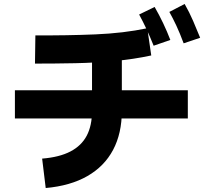

<svg xmlns="http://www.w3.org/2000/svg" viewBox="-20 -874 1040 966"><path d="M210 72 192 -76Q279 -83 334.5 -112Q390 -141 416.5 -191.5Q443 -242 443 -316V-639H593V-316Q593 -203 549 -120Q505 -37 419.5 12Q334 61 210 72ZM55 -278V-420H925V-278ZM156 -554 158 -696Q316 -695 459.5 -701Q603 -707 721 -732L741 -595Q653 -576 556 -567Q459 -558 358 -556Q257 -554 156 -554ZM753 -644Q733 -694 715.5 -731Q698 -768 680 -801L758 -839Q781 -799 801 -757Q821 -715 837 -673ZM904 -656Q885 -707 867.5 -744.5Q850 -782 832 -814L909 -854Q933 -812 951.5 -769Q970 -726 987 -684Z"/></svg>

Font: Murecho Thin
Style: Bold
Weight: 700
Version: Version 1.010